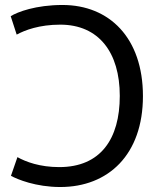

<svg xmlns="http://www.w3.org/2000/svg" viewBox="-20 -732 650 771"><path d="M218 -61C384 -61 461 -174 461 -347C461 -521 377 -633 222 -633C138 -633 80 -611 47 -593L23 -667C50 -684 124 -712 231 -712C419 -712 554 -580 554 -346C554 -111 415 19 222 19C124 19 49 -12 24 -26L50 -101C84 -82 140 -61 218 -61Z"/></svg>

Font: Repo Regular
Style: Regular
Weight: 400
Designer: Stefan Peev
Foundry: Context Ltd
Version: Version 1.502